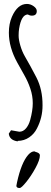

<svg xmlns="http://www.w3.org/2000/svg" viewBox="-20 -694 257 961"><path d="M23.9 0ZM78.6 247.1Q62 247.1 62 235.8L65.4 217.8Q86.9 120.1 121.1 81.1Q136.7 63.5 152.3 63.5Q154.3 65.4 162.1 67.4Q179.7 72.8 179.7 83.5Q179.7 106.4 157.7 146.7Q135.7 187 111.3 217Q86.9 247.1 78.6 247.1ZM35.2 -42 76.7 -34.7Q95.7 -34.7 109.9 -51.3Q124 -67.9 130.9 -92.8Q144 -140.6 144 -177.5Q144 -214.4 131.8 -250.5Q119.6 -286.6 101.8 -317.6Q84 -348.6 66.4 -380.9Q24.4 -457 24.4 -530.3Q24.4 -575.2 39.6 -609.9Q67.9 -674.3 114.7 -674.3Q132.3 -674.3 148.2 -663.1Q164.1 -651.9 164.1 -638.7Q164.1 -615.7 139.6 -615.7Q128.9 -615.7 118.7 -621.6Q86.9 -620.1 75.7 -550.8Q73.2 -535.6 73.2 -515.4Q73.2 -495.1 82 -465.3Q90.8 -435.5 104.2 -412.4Q117.7 -389.2 133.1 -361.1Q148.4 -333 162.1 -306.6Q193.4 -245.6 192.9 -167Q193.4 -106.4 165 -51.3Q151.4 -23.9 126.2 -6.6Q101.1 10.7 68.8 11.2V13.7Q27.8 7.8 23.9 -24.9Z"/></svg>

Font: Amatic
Style: Bold
Weight: 700
Width: 3
Version: Version 2.000; ttfautohint (v0.92-dirty) -l 8 -r 50 -G 50 -x